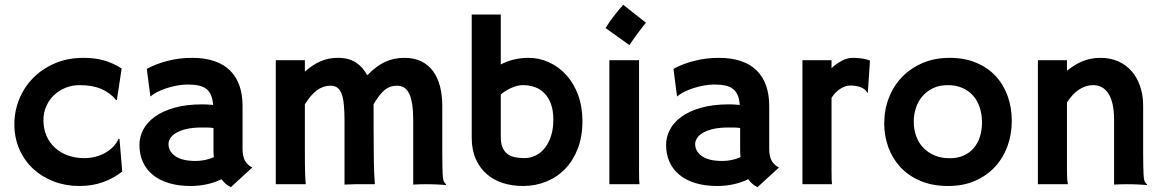

<svg xmlns="http://www.w3.org/2000/svg" viewBox="-20 -758 4785 790"><path d="M39.1 -247.1Q39.1 -299.8 58.8 -349.1Q78.6 -398.4 115.7 -436.5Q152.8 -474.6 205.6 -497.3Q258.3 -520 324.2 -520Q371.6 -520 409.2 -509Q446.8 -498 480.5 -476.1L460.9 -346.2L457.5 -346.7Q433.6 -376 397.2 -391.8Q360.8 -407.7 307.6 -407.7Q277.3 -407.7 250.2 -397Q223.1 -386.2 202.9 -367.2Q182.6 -348.1 170.7 -321.5Q158.7 -294.9 158.7 -263.7Q158.7 -228.5 171.1 -199.7Q183.6 -170.9 205.8 -150.4Q228 -129.9 258.8 -118.7Q289.6 -107.4 326.7 -107.4Q350.6 -107.4 372.8 -113Q395 -118.7 413.3 -129.2Q431.6 -139.6 445.8 -154.3Q460 -168.9 468.3 -187.5L471.7 -186L482.9 -52.2Q447.8 -24.4 403.8 -8.5Q359.9 7.3 306.6 7.3Q250.5 7.3 201.7 -11.2Q152.8 -29.8 116.7 -63.2Q80.6 -96.7 59.8 -143.6Q39.1 -190.4 39.1 -247.1Z M553.7 -162.1Q553.7 -193.8 569.1 -223.9Q584.5 -253.9 616.2 -277.1Q647.9 -300.3 697 -314.5Q746.1 -328.6 813 -328.6Q817.4 -328.6 822 -328.4Q826.7 -328.1 831.5 -328.1L856.9 -326.2Q855 -350.6 848.1 -366.7Q841.3 -382.8 828.4 -392.6Q815.4 -402.3 796.6 -406.2Q777.8 -410.2 751.5 -410.2Q731.9 -410.2 709.7 -406.2Q687.5 -402.3 666.5 -395.5Q645.5 -388.7 627.9 -379.9Q610.4 -371.1 600.1 -361.3L598.6 -362.3L584 -474.6Q621.1 -495.1 669.7 -507.6Q718.3 -520 770 -520Q822.8 -520 862.1 -506.6Q901.4 -493.2 927 -467.5Q952.6 -441.9 965.3 -405.3Q978 -368.7 978 -322.8V-146Q978 -115.2 987.8 -97.2Q997.6 -79.1 1018.1 -68.8L929.7 12.2Q906.7 0.5 891.6 -20.5Q862.3 -6.3 829.8 0.5Q797.4 7.3 763.7 7.3Q714.4 7.3 675.5 -4.4Q636.7 -16.1 609.6 -37.8Q582.5 -59.6 568.1 -91.1Q553.7 -122.6 553.7 -162.1ZM673.3 -165.5Q673.3 -134.8 701.7 -115.2Q730 -95.7 784.7 -95.7Q824.2 -95.7 859.9 -111.3Q858.4 -126 858.4 -141.6V-231Q849.6 -232.9 836.2 -233.2Q822.8 -233.4 811.5 -233.4Q773.9 -233.4 747.6 -227.3Q721.2 -221.2 704.6 -211.2Q688 -201.2 680.7 -189.2Q673.3 -177.2 673.3 -165.5Z M1114.7 -510.3H1234.4V-463.4Q1251 -478 1267.1 -488.5Q1283.2 -499 1299.6 -506.1Q1315.9 -513.2 1333.3 -516.6Q1350.6 -520 1370.6 -520Q1414.6 -520 1444.1 -501Q1473.6 -481.9 1491.2 -448.2Q1527.3 -485.8 1563.5 -502.9Q1599.6 -520 1643.6 -520Q1683.6 -520 1712.9 -505.9Q1742.2 -491.7 1761.5 -465.6Q1780.8 -439.5 1790.3 -403.1Q1799.8 -366.7 1799.8 -322.3V-202.6Q1799.8 -158.7 1799.8 -128.2Q1799.8 -97.7 1800.3 -76.9Q1800.8 -56.2 1801.3 -43.9Q1801.8 -31.7 1802.7 -24.9Q1804.7 -12.2 1808.8 -7.3Q1813 -2.4 1815.9 1.5L1814.9 3.4Q1808.1 2.9 1798.8 2.2Q1789.6 1.5 1778.6 1Q1767.6 0.5 1755.6 0.2Q1743.7 0 1731.9 0Q1723.6 0 1710.7 0.2Q1697.8 0.5 1680.2 1.5V-262.7Q1680.2 -302.7 1675.8 -330.1Q1671.4 -357.4 1662.8 -374.3Q1654.3 -391.1 1641.8 -398.2Q1629.4 -405.3 1613.8 -405.3Q1582 -405.3 1560.3 -385.7Q1538.6 -366.2 1517.1 -329.1V-322.3Q1517.1 -262.7 1517.3 -219Q1517.6 -175.3 1517.8 -143.8Q1518.1 -112.3 1518.3 -90.6Q1518.6 -68.8 1519.3 -53Q1520 -37.1 1520.8 -24.9Q1521.5 -12.7 1522.5 0H1460.4Q1456.5 0 1440.2 0Q1423.8 0 1397.5 1.5V-263.2Q1397.5 -302.7 1394.5 -330.1Q1391.6 -357.4 1384.8 -374Q1377.9 -390.6 1367.2 -397.9Q1356.4 -405.3 1340.8 -405.3Q1323.7 -405.3 1309.3 -400.1Q1294.9 -395 1282.2 -385.3Q1269.5 -375.5 1257.8 -361.3Q1246.1 -347.2 1234.4 -328.6V-141.1Q1234.4 -106.4 1234.6 -83Q1234.9 -59.6 1235.4 -43.7Q1235.8 -27.8 1236.6 -17.8Q1237.3 -7.8 1238.3 0H1114.7Z M1920.9 -698.2H2040.5V-492.7Q2066.9 -506.8 2095.9 -513.4Q2125 -520 2154.3 -520Q2199.7 -520 2240 -501.2Q2280.3 -482.4 2310.8 -448.5Q2341.3 -414.6 2358.9 -366.5Q2376.5 -318.4 2376.5 -259.8Q2376.5 -196.3 2357.4 -146.7Q2338.4 -97.2 2305.2 -63Q2272 -28.8 2227.3 -10.7Q2182.6 7.3 2131.3 7.3Q2088.4 7.3 2050 -4.6Q2011.7 -16.6 1983.2 -41.3Q1954.6 -65.9 1937.7 -103.5Q1920.9 -141.1 1920.9 -191.9ZM2040.5 -193.4Q2040.5 -168 2047.6 -151.4Q2054.7 -134.8 2067.4 -125Q2080.1 -115.2 2097.9 -111.3Q2115.7 -107.4 2137.7 -107.4Q2163.1 -107.4 2185.1 -118.7Q2207 -129.9 2222.9 -150.6Q2238.8 -171.4 2247.8 -200.4Q2256.8 -229.5 2256.8 -265.1Q2256.8 -302.2 2247.3 -329.1Q2237.8 -356 2220.9 -373.5Q2204.1 -391.1 2181.2 -399.4Q2158.2 -407.7 2131.8 -407.7Q2110.8 -407.7 2085.9 -397.2Q2061 -386.7 2040.5 -369.1Z M2471.7 -642.6Q2489.7 -671.9 2509.5 -696.8Q2529.3 -721.7 2544.4 -738.3L2637.7 -664.6Q2627.9 -652.3 2619.6 -641.6Q2611.3 -630.9 2603.3 -620.1Q2595.2 -609.4 2587.2 -597.9Q2579.1 -586.4 2569.8 -572.3ZM2487.3 -510.3H2609.4V-54.7Q2609.4 -29.8 2609.9 -18.1Q2610.4 -6.3 2611.3 0H2487.3Z M2720.7 -162.1Q2720.7 -193.8 2736.1 -223.9Q2751.5 -253.9 2783.2 -277.1Q2814.9 -300.3 2864 -314.5Q2913.1 -328.6 2980 -328.6Q2984.4 -328.6 2989 -328.4Q2993.7 -328.1 2998.5 -328.1L3023.9 -326.2Q3022 -350.6 3015.1 -366.7Q3008.3 -382.8 2995.4 -392.6Q2982.4 -402.3 2963.6 -406.2Q2944.8 -410.2 2918.5 -410.2Q2898.9 -410.2 2876.7 -406.2Q2854.5 -402.3 2833.5 -395.5Q2812.5 -388.7 2794.9 -379.9Q2777.3 -371.1 2767.1 -361.3L2765.6 -362.3L2751 -474.6Q2788.1 -495.1 2836.7 -507.6Q2885.3 -520 2937 -520Q2989.7 -520 3029.1 -506.6Q3068.4 -493.2 3094 -467.5Q3119.6 -441.9 3132.3 -405.3Q3145 -368.7 3145 -322.8V-146Q3145 -115.2 3154.8 -97.2Q3164.6 -79.1 3185.1 -68.8L3096.7 12.2Q3073.7 0.5 3058.6 -20.5Q3029.3 -6.3 2996.8 0.5Q2964.4 7.3 2930.7 7.3Q2881.3 7.3 2842.5 -4.4Q2803.7 -16.1 2776.6 -37.8Q2749.5 -59.6 2735.1 -91.1Q2720.7 -122.6 2720.7 -162.1ZM2840.3 -165.5Q2840.3 -134.8 2868.7 -115.2Q2897 -95.7 2951.7 -95.7Q2991.2 -95.7 3026.9 -111.3Q3025.4 -126 3025.4 -141.6V-231Q3016.6 -232.9 3003.2 -233.2Q2989.7 -233.4 2978.5 -233.4Q2940.9 -233.4 2914.6 -227.3Q2888.2 -221.2 2871.6 -211.2Q2855 -201.2 2847.7 -189.2Q2840.3 -177.2 2840.3 -165.5Z M3281.7 -510.3H3401.4V-477.5Q3419.4 -494.6 3442.4 -507.3Q3465.3 -520 3490.2 -520Q3509.8 -520 3528.3 -517.1Q3546.9 -514.2 3559.6 -508.8L3550.8 -377.4L3548.8 -376Q3540.5 -392.1 3521 -399.2Q3501.5 -406.2 3479 -406.2Q3458.5 -406.2 3437.3 -392.6Q3416 -378.9 3401.4 -355.5V-54.7Q3401.4 -29.8 3401.9 -18.1Q3402.3 -6.3 3403.3 0H3281.7Z M3618.2 -250Q3618.2 -306.2 3637.2 -355.2Q3656.2 -404.3 3691.4 -440.9Q3726.6 -477.5 3776.4 -498.8Q3826.2 -520 3887.7 -520Q3948.2 -520 3995.8 -500.2Q4043.5 -480.5 4076.2 -445.6Q4108.9 -410.6 4126 -363Q4143.1 -315.4 4143.1 -260.3Q4143.1 -205.6 4125.5 -157Q4107.9 -108.4 4074.2 -71.8Q4040.5 -35.2 3991.9 -13.9Q3943.4 7.3 3881.3 7.3Q3816.4 7.3 3767.1 -13.7Q3717.8 -34.7 3684.8 -70.3Q3651.9 -106 3635 -152.3Q3618.2 -198.7 3618.2 -250ZM3739.7 -258.3Q3739.7 -224.6 3750.2 -196.5Q3760.7 -168.5 3780.3 -148.7Q3799.8 -128.9 3826.9 -117.9Q3854 -106.9 3887.7 -106.9Q3919.4 -106.9 3944.1 -117.7Q3968.8 -128.4 3985.8 -147.9Q4002.9 -167.5 4011.7 -194.6Q4020.5 -221.7 4020.5 -254.9Q4020.5 -287.6 4011.2 -315.7Q4002 -343.8 3983.9 -364.3Q3965.8 -384.8 3939.7 -396.2Q3913.6 -407.7 3879.9 -407.7Q3844.7 -407.7 3818.4 -394.8Q3792 -381.8 3774.4 -360.8Q3756.8 -339.8 3748.3 -313Q3739.7 -286.1 3739.7 -258.3Z M4250.5 -510.3H4370.1V-466.8Q4403.8 -494.6 4437.5 -507.3Q4471.2 -520 4507.8 -520Q4547.9 -520 4580.3 -505.9Q4612.8 -491.7 4635.7 -465.6Q4658.7 -439.5 4671.1 -403.1Q4683.6 -366.7 4683.6 -322.3V-202.6Q4683.6 -158.7 4683.6 -128.2Q4683.6 -97.7 4684.1 -76.9Q4684.6 -56.2 4685.1 -43.9Q4685.5 -31.7 4686.5 -24.9Q4688.5 -12.2 4692.6 -7.3Q4696.8 -2.4 4699.7 1.5L4698.7 3.4Q4691.9 2.9 4682.6 2.2Q4673.3 1.5 4662.4 1Q4651.4 0.5 4639.4 0.2Q4627.4 0 4615.7 0Q4607.4 0 4594.5 0.2Q4581.5 0.5 4564 1.5V-264.6Q4564 -301.8 4557.9 -328.9Q4551.8 -356 4540.3 -373.5Q4528.8 -391.1 4512.9 -399.4Q4497.1 -407.7 4478 -407.7Q4447.3 -407.7 4419.9 -389.6Q4392.6 -371.6 4370.1 -336.4V-62.5Q4370.1 -40.5 4370.8 -26.4Q4371.6 -12.2 4374 0H4250.5Z"/></svg>

Font: Hammersmith One
Style: Regular
Weight: 400
Designer: Nicole Fally
Foundry: Nicole Fally
Version: Version 1.002